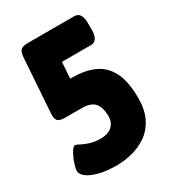

<svg xmlns="http://www.w3.org/2000/svg" viewBox="-173 -797 816 903"><g transform="rotate(-30 235.0 -346.0)"><path d="M194 8Q144 8 104 -1.5Q64 -11 41 -27.5Q18 -44 18 -64Q18 -73 23 -91Q28 -109 36.5 -128Q45 -147 54 -160Q63 -173 72 -173Q77 -173 92.5 -164.5Q108 -156 133.5 -147.5Q159 -139 193 -139Q231 -139 253.5 -158.5Q276 -178 276 -212Q276 -258 256.5 -283Q237 -308 184 -308H95Q66 -308 56 -319Q46 -330 48 -358L68 -650Q70 -679 80.5 -689.5Q91 -700 120 -700H371Q411 -700 411 -640V-603Q411 -543 371 -543H214L208 -455H219Q286 -455 335.5 -433.5Q385 -412 412.5 -360Q440 -308 440 -216Q440 -153 418.5 -109.5Q397 -66 361 -40.5Q325 -15 281.5 -3.5Q238 8 194 8Z"/></g></svg>

Font: Asap Condensed Black
Style: Regular
Weight: 900
Width: 3
Designer: Pablo Cosgaya
Foundry: Omnibus-Type
Version: Version 3.001; ttfautohint (v1.8.4.7-5d5b)